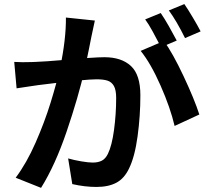

<svg xmlns="http://www.w3.org/2000/svg" viewBox="-20 -864 1017 935"><path d="M425 -684.8 413.3 -626Q398.2 -554.7 393.1 -528.6Q361.1 -389.6 304.9 -224.6Q248.8 -59.6 179.9 50.8L56.4 1.5Q109.6 -69.8 153.3 -169.3Q197 -268.8 226.4 -364Q255.9 -459.2 272.7 -534.7Q287.1 -602.5 294.3 -664.3Q301.5 -726.1 301 -778.6L441.9 -763.9ZM950.7 -306.4 830.3 -250.7Q809.8 -338.6 762 -447.1Q714.1 -555.7 665 -616.2L778.3 -664.6Q821.3 -605 873.9 -493.2Q926.5 -381.3 950.7 -306.4ZM134 -561.8Q140.9 -562.5 152.6 -562.5Q191.9 -563.5 309.1 -573.5Q360.8 -578.4 411.9 -581.9Q462.9 -585.4 488.5 -585.4Q571.3 -585.4 617.4 -542.8Q663.6 -500.2 663.6 -400.1Q663.6 -299.8 650 -200.2Q636.5 -100.6 608.2 -43Q584.7 5.9 546.1 26.1Q507.6 46.4 449.5 46.4Q393.3 46.4 332 32.5L311.8 -92.5Q340.6 -84.2 376.1 -78.2Q411.6 -72.3 431.2 -72.3Q458.3 -72.3 476.1 -81.7Q493.9 -91.1 505.4 -114.7Q524.9 -154.3 535.3 -231.4Q545.7 -308.6 545.7 -387.2Q545.7 -425.5 534.8 -445.1Q523.9 -464.6 503.9 -471.2Q483.9 -477.8 450.2 -477.8Q423.1 -477.8 362.5 -471.9Q302 -466.1 245.8 -459.2Q183.8 -451.7 167.7 -449.7L134 -444.8Q97.4 -439.7 60.8 -433.8L49.3 -562.5Q88.1 -560.1 134 -561.8ZM840.6 -666.5 763.9 -633.8 756.1 -649.4Q740.5 -679.7 721.8 -713.7Q703.1 -747.8 687 -769.5L762.7 -800.5Q780 -775.6 802.4 -736.3Q824.7 -697 840.6 -666.5ZM957 -711.2 881.1 -678.5Q839.6 -762.5 802.2 -813.2L877.7 -844.2Q895.8 -817.9 919.3 -778.3Q942.9 -738.8 957 -711.2Z"/></svg>

Font: Min Sans VF VF
Style: Regular
Weight: 400
Designer: Jinseong-Kim, NotoSansCJK, Nunito
Foundry: Jinseong-Kim
Version: Version 1.420;Glyphs 3.1.2 (3151)